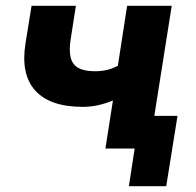

<svg xmlns="http://www.w3.org/2000/svg" viewBox="-20 -513 676 663"><path d="M425 130 445 0H349L367 -113H593L554 130ZM344 0 370 -166Q343 -155 317.5 -149.5Q292 -144 266 -144Q153 -144 102 -200Q51 -256 68 -363L89 -493H242L224 -377Q218 -339 224 -314.5Q230 -290 250.5 -278.5Q271 -267 308 -267Q330 -267 349.5 -271.5Q369 -276 387 -286L419 -493H573L495 0Z"/></svg>

Font: Nunito Sans 11pt ExtraBold
Style: Italic
Weight: 800
Italic angle: -9°
Version: Version 3.101;gftools[0.9.27]